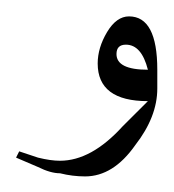

<svg xmlns="http://www.w3.org/2000/svg" viewBox="-20 -704 216 239"><path d="M175.8 -593.8Q175.8 -558.6 148.4 -523.4Q121.1 -484.4 85.9 -484.4Q70.3 -484.4 54.7 -488.3Q43 -488.3 27.3 -496.1L0 -507.8L3.9 -515.6L27.3 -507.8Q43 -503.9 54.7 -503.9Q93.8 -503.9 132.8 -546.9Q144.5 -558.6 164.1 -578.1Q101.6 -578.1 101.6 -625Q101.6 -644.5 113.3 -664.1Q125 -683.6 140.6 -683.6Q175.8 -683.6 175.8 -617.2ZM164.1 -617.2Q156.2 -648.4 136.7 -648.4Q125 -648.4 125 -636.7Q125 -617.2 164.1 -617.2Z"/></svg>

Font: 和音 by 宁静之雨，公众号njzyshare
Style: Regular
Weight: 400
Designer: Steve Matteson
Foundry: Ascender Corporation
Version: Version 6.00;June 8, 2018;FontCreator 11.0.0.2388 32-bit